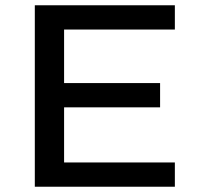

<svg xmlns="http://www.w3.org/2000/svg" viewBox="-20 -708 751 728"><path d="M112 0V-688H643V-596H223V-393H587V-301H223V-92H643V0Z"/></svg>

Font: Saira Expanded Medium
Style: Regular
Weight: 500
Width: 7
Designer: Hector Gatti with collaboration of the Omnibus-Type team
Foundry: Omnibus-Type
Version: Version 1.100; ttfautohint (v1.8.3)